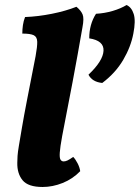

<svg xmlns="http://www.w3.org/2000/svg" viewBox="-20 -737 557 766"><path d="M150 9Q92 9 70 -18Q48 -45 49 -88Q49 -100 50 -115Q51 -130 55.5 -156.5Q60 -183 67.5 -227.5Q75 -272 88.5 -341.5Q102 -411 122 -513Q129 -551 128.5 -570.5Q128 -590 114.5 -596.5Q101 -603 69 -603Q69 -620 71.5 -637Q74 -654 80 -669Q132 -671 187 -682Q242 -693 285 -710Q303 -695 309.5 -679.5Q316 -664 309 -628Q290 -518 269.5 -409.5Q249 -301 228 -194Q220 -150 218.5 -128.5Q217 -107 221.5 -100Q226 -93 234 -93Q241 -93 249.5 -97Q258 -101 272 -111Q281 -102 289.5 -85.5Q298 -69 300 -54Q270 -23 230 -7Q190 9 150 9ZM388 -406Q348 -410 333 -439Q391 -494 393 -534.5Q395 -575 336 -584Q336 -640 363 -682Q398 -684 430 -693.5Q462 -703 485 -717Q505 -708 513.5 -681Q522 -654 512 -603Q502 -550 471.5 -498Q441 -446 388 -406Z"/></svg>

Font: Vollkorn ExtraBold
Style: Italic
Weight: 800
Italic angle: -11°
Designer: Friedrich Althausen
Foundry: Friedrich Althausen
Version: Version 5.000; ttfautohint (v1.8.3)